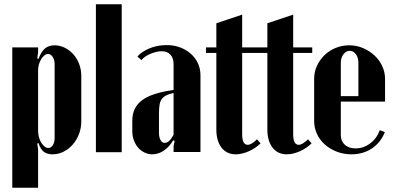

<svg xmlns="http://www.w3.org/2000/svg" viewBox="-20 -719 1859 907"><path d="M156 -443 162 -441Q175 -476 193 -490.5Q211 -505 237 -505Q263 -505 286 -493.5Q309 -482 326.5 -462.5Q344 -443 354 -416.5Q364 -390 364 -361V-145Q364 -114 353 -85.5Q342 -57 323.5 -36Q305 -15 280.5 -2.5Q256 10 228 10Q203 10 187 -2Q171 -14 162 -43L156 -41L160 -12V168H38V-495H160V-472ZM160 -100Q160 -85 164 -70.5Q168 -56 175 -45Q182 -34 190.5 -27Q199 -20 208 -20Q221 -20 229.5 -33Q238 -46 238 -66V-416Q238 -436 229 -450Q220 -464 207 -464Q198 -464 190 -457.5Q182 -451 175 -440Q168 -429 164 -415.5Q160 -402 160 -388Z M433 -699H555V0H433Z M605 -149Q605 -211 651 -245.5Q697 -280 800 -294V-415Q800 -445 785 -461Q770 -477 743 -477Q731 -477 717 -473.5Q703 -470 690 -464.5Q677 -459 666 -451.5Q655 -444 648 -435L629 -452Q649 -475 686 -490.5Q723 -506 768 -506Q802 -506 831 -495Q860 -484 881.5 -465Q903 -446 915 -420Q927 -394 927 -364V-1H800V-29L805 -54L798 -56Q780 -25 754 -7.5Q728 10 699 10Q680 10 662.5 1.5Q645 -7 632.5 -21.5Q620 -36 612.5 -56Q605 -76 605 -99ZM758 -44Q779 -44 800 -82V-280Q778 -275 764.5 -268Q751 -261 743.5 -250Q736 -239 733.5 -222.5Q731 -206 731 -181V-92Q731 -70 738.5 -57Q746 -44 758 -44Z M1094 10Q1051 10 1026.5 -21.5Q1002 -53 1002 -108V-469H953V-495H1002V-609L1124 -650V-495H1214V-469H1124V-85Q1124 -35 1150 -35Q1168 -35 1194 -61L1211 -42Q1188 -19 1155.5 -4.5Q1123 10 1094 10Z M1335 10Q1292 10 1267.5 -21.5Q1243 -53 1243 -108V-469H1194V-495H1243V-609L1365 -650V-495H1455V-469H1365V-85Q1365 -35 1391 -35Q1409 -35 1435 -61L1452 -42Q1429 -19 1396.5 -4.5Q1364 10 1335 10Z M1464 -346Q1464 -379 1477 -407.5Q1490 -436 1512.5 -458Q1535 -480 1565.5 -492.5Q1596 -505 1630 -505Q1664 -505 1694.5 -492Q1725 -479 1748.5 -457.5Q1772 -436 1785.5 -407Q1799 -378 1799 -346V-239H1590V-81Q1590 -52 1609 -35Q1628 -18 1660 -18Q1697 -18 1728.5 -41.5Q1760 -65 1774 -104L1798 -95Q1778 -45 1736.5 -17.5Q1695 10 1640 10Q1603 10 1571 -2.5Q1539 -15 1515 -36Q1491 -57 1477.5 -86Q1464 -115 1464 -148ZM1673 -265V-423Q1673 -447 1661 -463Q1649 -479 1632 -479Q1615 -479 1602.5 -462.5Q1590 -446 1590 -423V-265Z"/></svg>

Font: Moniqa Black Heading
Style: Regular
Weight: 900
Designer: Rajesh Rajput
Foundry: Rajesh Rajput
Version: Version 1.000